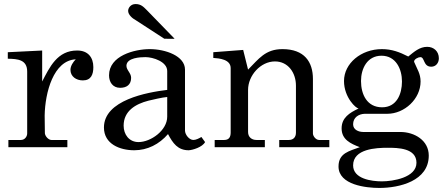

<svg xmlns="http://www.w3.org/2000/svg" viewBox="-20 -719 2188 938"><path d="M21 -35.2V0H309.1V-35.2H231C215.8 -35.2 198.2 -56.2 199.2 -70.8C199.2 -78.1 198.2 -147 198.2 -154.8C200.2 -267.1 241.2 -423.8 350.1 -429.2C337.9 -417 324.2 -397 324.2 -377.9C324.2 -345.2 352.1 -326.2 384.8 -326.2C424.8 -326.2 436 -355 436 -391.1C436 -439 409.2 -472.2 357.9 -472.2C259.8 -473.1 222.2 -390.1 186 -320.8V-472.2L18.1 -463.9V-432.1C65.9 -431.2 112.8 -428.2 112.8 -369.1V-66.9C112.8 -53.2 102.1 -35.2 82 -35.2Z M487.8 -96.2C487.8 -15.1 565.9 15.1 635.7 15.1C700.7 15.1 757.8 -14.2 800.8 -64C824.7 -19 848.6 15.1 901.9 15.1C920.9 14.2 968.8 0 981.9 -24.9L963.9 -49.8C952.6 -43 937 -35.2 924.8 -35.2C903.8 -35.2 883.8 -62 883.8 -81.1V-378.9C883.8 -445.8 788.1 -479 711.9 -479C636.7 -479 512.7 -446.8 512.7 -351.1C512.7 -317.9 530.8 -290 566.9 -290C598.6 -290 620.6 -305.2 620.6 -338.9C620.6 -362.8 596.7 -377 597.7 -398.9C599.6 -437 665 -439.9 690.9 -439.9C727.1 -439.9 796.9 -418 796.9 -372.1V-279.8C698.7 -268.1 487.8 -230 487.8 -96.2ZM584 -105C584 -176.8 642.1 -210.9 705.1 -227.1C726.1 -231.9 772 -243.2 796.9 -245.1V-148.9C796.9 -82 716.8 -24.9 656.7 -24.9C610.8 -24.9 584 -62 584 -105ZM698.7 -668C680.7 -686 668.9 -699.2 642.1 -699.2C618.7 -699.2 606 -680.2 606 -666C606 -647 627 -628.9 642.1 -621.1L782.7 -529.8C782.7 -529.8 834 -528.8 833 -529.8Z M1028.8 -35.2V0H1273.9V-35.2H1232.9C1210 -35.2 1191.9 -48.8 1191.9 -74.2V-279.8C1191.9 -350.1 1252.9 -418.9 1323.2 -418.9C1388.2 -418.9 1425.8 -362.8 1425.8 -300.8V-70.8C1425.8 -48.8 1413.1 -35.2 1391.1 -35.2H1344.2V0H1588.9V-35.2H1539.1C1522.9 -35.2 1508.8 -54.2 1508.8 -66.9V-333C1508.8 -417 1466.8 -479 1359.9 -479C1275.9 -479 1244.1 -431.2 1191.9 -378.9L1168 -475.1L1022 -463.9V-436C1050.8 -434.1 1106.9 -429.2 1106.9 -386.2V-71.8C1106.9 -49.8 1099.1 -35.2 1075.2 -35.2Z M1633.8 94.2C1633.8 185.1 1770 199.2 1833 199.2C1931.6 199.2 2074.7 165 2074.7 41C2074.7 -33.2 2004.9 -74.2 1936 -74.2H1754.9C1731.9 -74.2 1705.1 -85 1705.1 -111.8C1705.1 -145 1731.9 -162.1 1761.7 -163.1C1772.9 -163.1 1860.8 -163.1 1872.1 -163.1C1956.1 -163.1 2034.7 -235.8 2034.7 -320.8C2034.7 -358.9 2018.1 -380.9 2003.9 -415C2003.9 -415 2002.9 -418 2002.9 -418C2002.9 -430.2 2023.9 -439.9 2033.7 -439.9C2055.7 -439.9 2046.9 -393.1 2086.9 -393.1C2109.9 -393.1 2124 -412.1 2124 -434.1C2124 -467.8 2099.6 -490.2 2066.9 -490.2C2029.8 -490.2 2002.9 -465.8 1974.6 -442.9C1931.6 -464.8 1894 -479 1845.7 -479C1743.7 -479 1660.6 -409.2 1660.6 -323.2C1660.6 -242.2 1720.7 -188 1731 -189.9C1731 -189 1730 -188 1730 -188C1688 -168 1648.9 -144 1648.9 -91.8C1648.9 -37.1 1692.9 -17.1 1737.8 0C1688 19 1633.8 27.8 1633.8 94.2ZM1705.1 88.9C1705.1 7.8 1817.9 2.9 1874 2.9C1922.9 2.9 2014.6 3.9 2014.6 76.2C2014.6 148.9 1898.9 167 1845.7 167C1794.9 167 1705.1 154.8 1705.1 88.9ZM1743.7 -323.2C1743.7 -383.8 1773.9 -446.8 1843.8 -446.8C1914.1 -446.8 1943.8 -381.8 1943.8 -320.8C1943.8 -259.8 1918 -194.8 1846.7 -194.8C1772.9 -194.8 1743.7 -257.8 1743.7 -323.2Z"/></svg>

Font: MusGlyphs-Text
Style: Regular
Weight: 400
Version: Version 2.1.1